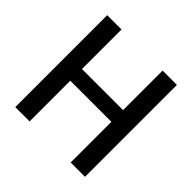

<svg xmlns="http://www.w3.org/2000/svg" viewBox="-176 -867 1034 1034"><g transform="rotate(45 341.5 -350.0)"><path d="M76 -700H185V-399H498V-700H607V0H498V-310H185V0H76Z"/></g></svg>

Font: Sarabun Medium
Style: Regular
Weight: 500
Designer: Suppakit Chalermlarp | Katatrad Co.,Ltd.
Foundry: Cadson Demak Co.,Ltd.
Version: Version 1.000; ttfautohint (v1.6)